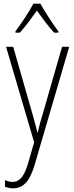

<svg xmlns="http://www.w3.org/2000/svg" viewBox="-20 -784 402 1046"><path d="M200 -764H162C139 -720 92 -650 64 -613V-606H88C118 -638 154 -689 181 -726C209 -687 244 -639 275 -606H298V-613C276 -642 225 -718 200 -764ZM13 -529 166 -9 133 106C110 183 84 207 48 207C34 207 20 203 7 197V233C22 239 35 242 51 242C106 242 142 205 169 113L357 -529H318L214 -167C202 -130 194 -99 186 -63H183C178 -86 173 -107 156 -166L52 -529Z"/></svg>

Font: Noto Sans Devanagari UI Condensed ExtraLight
Style: Regular
Weight: 200
Width: 3
Designer: Jelle Bosma - Monotype Design Team
Foundry: Monotype Imaging Inc.
Version: Version 2.004